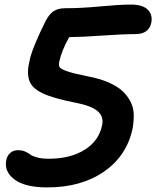

<svg xmlns="http://www.w3.org/2000/svg" viewBox="-20 -774 687 844"><path d="M188 49.8Q89.4 49.8 43.2 14.6Q-2.9 -20.5 7.8 -70.8Q12.2 -91.3 25.9 -102.5Q39.6 -113.8 59.1 -113.8Q76.7 -113.8 90.3 -107.9Q104 -102.1 112.8 -95Q121.6 -87.9 142.8 -82Q164.1 -76.2 194.8 -76.2Q288.1 -76.2 351.6 -115.2Q415 -154.3 429.2 -225.1Q436.5 -261.2 409.7 -284.9Q382.8 -308.6 314.9 -321.8Q212.9 -341.8 166 -364.5Q119.1 -387.2 108.2 -421.6Q97.2 -456.1 109.9 -506.8Q119.6 -559.1 181.2 -683.1Q197.3 -712.9 216.3 -725.3Q235.4 -737.8 267.1 -737.8Q335.9 -737.8 420.9 -745.8Q505.9 -753.9 555.2 -753.9Q607.4 -753.9 629.6 -731.4Q651.9 -709 645 -673.8Q634.3 -624 574.2 -624Q519 -624 430.9 -617.7Q342.8 -611.3 284.2 -610.8Q251.5 -553.2 240.2 -502Q237.3 -486.3 242.2 -478.5Q247.1 -470.7 274.4 -460.9Q301.8 -451.2 362.8 -439Q416.5 -429.2 456.1 -412.1Q495.6 -395 518.6 -373.5Q541.5 -352.1 554.4 -325.7Q567.4 -299.3 567.9 -270.5Q568.4 -241.7 563 -210Q538.1 -89.8 437.7 -20Q337.4 49.8 188 49.8Z"/></svg>

Font: Shantell Sans Irregular
Style: Italic
Weight: 600
Italic angle: -11.31°
Designer: Stephen Nixon, Anya Danilova, Shantell Martin
Foundry: Arrow Type
Version: Version 1.006;[9816181b4]